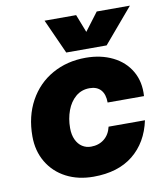

<svg xmlns="http://www.w3.org/2000/svg" viewBox="-88 -861 825 946"><g transform="rotate(-10 325.0 -387.5)"><path d="M41 -236Q41 -336 83 -412.5Q125 -489 199 -530.5Q273 -572 366 -572Q442 -572 501 -543Q560 -514 591 -460.5Q622 -407 617 -336H435Q435 -377 415.5 -399Q396 -421 359 -421Q319 -421 290 -396.5Q261 -372 246 -331.5Q231 -291 231 -244Q231 -210 242.5 -185.5Q254 -161 273.5 -148.5Q293 -136 317 -136Q356 -136 383 -157.5Q410 -179 419 -218H601Q578 -110 502.5 -49Q427 12 304 12Q227 12 167.5 -19Q108 -50 74.5 -106.5Q41 -163 41 -236ZM357 -787 392 -697 460 -787H626L479 -614H277L199 -787Z"/></g></svg>

Font: Azeret Mono ExtraBold
Style: Italic
Weight: 800
Italic angle: -12°
Designer: Martin Vácha
Foundry: Displaay
Version: Version 1.000; Glyphs 3.0.3, build 3074